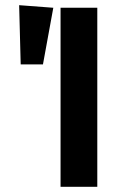

<svg xmlns="http://www.w3.org/2000/svg" viewBox="-20 -722 450 742"><path d="M356 0H214V-692H356ZM186 -692 146 -473H60L54 -702Z"/></svg>

Font: Fira Sans Compressed SemiBold
Style: Regular
Weight: 600
Width: 1
Designer: bBox Type GmbH & Carrois Corporate GbR & Edenspiekermann AG
Foundry: bBox Type GmbH & Carrois Corporate GbR & Edenspiekermann AG
Version: Version 4.301